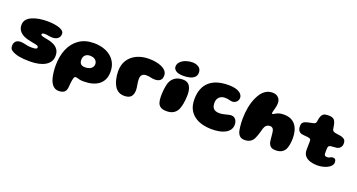

<svg xmlns="http://www.w3.org/2000/svg" viewBox="-49 -1356 4297 2310"><g transform="rotate(20 2100.0 -201.5)"><path d="M273.5 20.5Q231.5 20.5 196.5 17.8Q161.5 15 133.5 9.5Q105.5 4 83 -4.5Q51 -16 30.5 -32.8Q10 -49.5 10 -83Q10 -120 30.8 -141.8Q51.5 -163.5 92 -163.5Q113.5 -163.5 135.2 -158.8Q157 -154 182.5 -149Q208 -144 239.5 -144Q259.5 -144 274.8 -146Q290 -148 298.5 -153.5Q307 -159 307 -168.5Q307 -179 300 -185Q293 -191 272.8 -196.2Q252.5 -201.5 213 -208Q156 -217.5 115.2 -236.5Q74.5 -255.5 52.5 -285.8Q30.5 -316 30.5 -359.5Q30.5 -399.5 54 -427.8Q77.5 -456 117.5 -473.2Q157.5 -490.5 207.8 -498.8Q258 -507 311.5 -507Q348.5 -507 386.2 -502.5Q424 -498 456 -488.2Q488 -478.5 507.5 -462.8Q527 -447 527 -424Q527 -394 513 -375.8Q499 -357.5 477.8 -349.8Q456.5 -342 434.5 -342Q405.5 -342 379 -347.2Q352.5 -352.5 335.5 -352.5Q323.5 -352.5 314.5 -350.8Q305.5 -349 300.8 -344.8Q296 -340.5 296 -333Q296 -322 315.2 -315.8Q334.5 -309.5 381 -301.5Q427 -294 464 -276.2Q501 -258.5 522.8 -227.5Q544.5 -196.5 544.5 -148.5Q544.5 -106 525 -74.5Q505.5 -43 469.5 -21.8Q433.5 -0.5 383.8 10Q334 20.5 273.5 20.5Z M721 236Q695 236 674 225Q653 214 637.5 193.8Q622 173.5 611 145.5Q605.5 130 601.2 112.8Q597 95.5 593.8 77.2Q590.5 59 588.5 39.5Q586.5 20 585.2 0.5Q584 -19 584 -38.5Q584 -158 623 -251Q662 -344 738.8 -397.5Q815.5 -451 928 -451Q992.5 -451 1047.8 -434Q1103 -417 1144.2 -384Q1185.5 -351 1208.2 -303Q1231 -255 1231 -193Q1231 -137.5 1212.2 -96.5Q1193.5 -55.5 1158.2 -28.2Q1123 -1 1074.2 12.2Q1025.5 25.5 965.5 25.5Q935 25.5 915 21.2Q895 17 882.5 12.8Q870 8.5 861.5 8.5Q852 8.5 846 15.2Q840 22 836.5 34.5Q833 45 830.8 59Q828.5 73 826.5 89Q824.5 105 823.2 120.2Q822 135.5 821 148Q816.5 200 790.2 218Q764 236 721 236ZM921 -140Q957 -140 980.8 -150.5Q1004.5 -161 1016 -178.8Q1027.5 -196.5 1027.5 -218Q1027.5 -236 1018 -253.2Q1008.5 -270.5 988 -281.5Q967.5 -292.5 934.5 -292.5Q916 -292.5 900.5 -287.2Q885 -282 873.8 -271.5Q862.5 -261 856.5 -245.8Q850.5 -230.5 850.5 -210Q850.5 -188 857.8 -172.2Q865 -156.5 880.8 -148.2Q896.5 -140 921 -140Z M1483.5 21.5Q1456 21.5 1434.8 14.8Q1413.5 8 1397.5 -4.2Q1381.5 -16.5 1368.5 -33Q1355 -52 1344.8 -75Q1334.5 -98 1327.8 -124.2Q1321 -150.5 1317.5 -178.2Q1314 -206 1314 -233.5Q1314 -317.5 1352.5 -377Q1391 -436.5 1459 -468.2Q1527 -500 1615.5 -500Q1659.5 -500 1702 -492.5Q1744.5 -485 1778.5 -469.5Q1812.5 -454 1833 -429.8Q1853.5 -405.5 1853.5 -372Q1853.5 -339.5 1840.5 -321.2Q1827.5 -303 1806.8 -296Q1786 -289 1764 -289Q1731.5 -289 1706.2 -295.8Q1681 -302.5 1649 -302.5Q1618.5 -302.5 1599.2 -285.2Q1580 -268 1580 -230Q1580 -214.5 1581.5 -199.5Q1583 -184.5 1585.2 -170.5Q1587.5 -156.5 1589.8 -143Q1592 -129.5 1593.5 -117Q1595 -104.5 1595 -93Q1595 -36 1568.5 -7.2Q1542 21.5 1483.5 21.5Z M2025 20.5Q1975.5 20.5 1948.5 3.5Q1921.5 -13.5 1911.2 -46.2Q1901 -79 1901 -125.5Q1901 -141 1901.8 -157.5Q1902.5 -174 1903.8 -190.5Q1905 -207 1907.2 -223Q1909.5 -239 1912.2 -253.8Q1915 -268.5 1918.2 -282Q1921.5 -295.5 1925.5 -306Q1945.5 -354 1984.8 -379.5Q2024 -405 2085.5 -405Q2142.5 -405 2169.8 -364.5Q2197 -324 2197 -255Q2197 -236 2195.8 -215.8Q2194.5 -195.5 2192.2 -175.5Q2190 -155.5 2186.5 -136Q2183 -116.5 2178 -99Q2173 -81.5 2167.2 -66.5Q2161.5 -51.5 2153.5 -40.5Q2133.5 -10.5 2101.5 5Q2069.5 20.5 2025 20.5ZM2070.5 -448Q2003 -448 1973.2 -470Q1943.5 -492 1943.5 -520.5Q1943.5 -558 1970.2 -584.5Q1997 -611 2037.5 -625Q2078 -639 2119.5 -639Q2149.5 -639 2175.5 -629.5Q2201.5 -620 2217.5 -600Q2233.5 -580 2233.5 -547.5Q2233.5 -510.5 2210.8 -488.8Q2188 -467 2151 -457.5Q2114 -448 2070.5 -448Z M2612.5 39Q2548 39 2490.2 24.8Q2432.5 10.5 2387.8 -21.5Q2343 -53.5 2317.2 -104.5Q2291.5 -155.5 2291.5 -229Q2291.5 -304.5 2313.2 -360.8Q2335 -417 2377.2 -455Q2419.5 -493 2480.8 -511.8Q2542 -530.5 2620.5 -530.5Q2684 -530.5 2724.2 -516.8Q2764.5 -503 2784 -480.5Q2803.5 -458 2803.5 -431.5Q2803.5 -411 2793 -394.2Q2782.5 -377.5 2765.8 -368Q2749 -358.5 2731 -358.5Q2715.5 -358.5 2702.2 -362Q2689 -365.5 2672.5 -368.8Q2656 -372 2630.5 -372Q2609 -372 2591.2 -365Q2573.5 -358 2560.2 -344.8Q2547 -331.5 2539.8 -313.2Q2532.5 -295 2532.5 -272.5Q2532.5 -237.5 2543.8 -215.8Q2555 -194 2576.2 -184Q2597.5 -174 2628 -174Q2649.5 -174 2670.5 -177.8Q2691.5 -181.5 2711 -186.5Q2730.5 -191.5 2746 -195.5Q2761.5 -199.5 2771 -199.5Q2802.5 -199.5 2820.5 -185.2Q2838.5 -171 2846 -150Q2853.5 -129 2853.5 -109Q2853.5 -70 2834.5 -42Q2815.5 -14 2782.5 4Q2749.5 22 2705.8 30.5Q2662 39 2612.5 39Z M3026 25Q2989.5 25 2969.2 9.8Q2949 -5.5 2937.5 -32.5Q2933 -43 2929.5 -60.8Q2926 -78.5 2923 -101.8Q2920 -125 2918.5 -151.5Q2917 -178 2917 -206.5Q2917 -243 2920.5 -280.5Q2924 -318 2930.8 -354Q2937.5 -390 2948.2 -424.2Q2959 -458.5 2973.8 -489.5Q2988.5 -520.5 3007 -547Q3034 -584.5 3069.5 -605.2Q3105 -626 3150.5 -626Q3197 -626 3224.8 -599Q3252.5 -572 3252.5 -525.5Q3252.5 -510.5 3249.8 -494.8Q3247 -479 3243.2 -464Q3239.5 -449 3235.8 -435.2Q3232 -421.5 3229.2 -410.8Q3226.5 -400 3226.5 -393.5Q3226.5 -384.5 3233.5 -384.5Q3241.5 -384.5 3251.2 -390.5Q3261 -396.5 3275.5 -404.5Q3290 -412.5 3312.2 -418.5Q3334.5 -424.5 3367.5 -424.5Q3424 -424.5 3462 -405.8Q3500 -387 3522.8 -354.2Q3545.5 -321.5 3555.5 -279.8Q3565.5 -238 3565.5 -192Q3565.5 -171 3563.5 -150Q3561.5 -129 3558 -110Q3554.5 -91 3549.5 -75Q3544.5 -59 3538.5 -47.5Q3521.5 -17 3492 -1.5Q3462.5 14 3418 14Q3381.5 14 3361.5 1Q3341.5 -12 3331 -36Q3327 -46.5 3324.5 -60Q3322 -73.5 3320.2 -89.5Q3318.5 -105.5 3317 -123.2Q3315.5 -141 3313.5 -159.5Q3312 -177.5 3308.8 -192Q3305.5 -206.5 3299.5 -216.5Q3293.5 -226.5 3283.5 -232.2Q3273.5 -238 3258 -238Q3243 -238 3231 -233.2Q3219 -228.5 3210.2 -220Q3201.5 -211.5 3195.2 -200Q3189 -188.5 3185 -174.5Q3179 -152 3173.8 -134Q3168.5 -116 3163.5 -100.8Q3158.5 -85.5 3152.8 -70.8Q3147 -56 3139.5 -39.5Q3123.5 -8.5 3095.2 8.2Q3067 25 3026 25Z M3951.5 13Q3903.5 13 3862 0.5Q3820.5 -12 3795 -39.8Q3769.5 -67.5 3768.5 -113.5Q3768.5 -124.5 3768.5 -136.5Q3768.5 -148.5 3768.8 -161Q3769 -173.5 3769.2 -185.5Q3769.5 -197.5 3769.8 -209.2Q3770 -221 3770 -231.5Q3769.5 -253.5 3757 -260Q3744.5 -266.5 3725 -268.5Q3714.5 -269.5 3703.8 -270.2Q3693 -271 3681.8 -272.5Q3670.5 -274 3658 -275.5Q3629.5 -279 3612.5 -300.2Q3595.5 -321.5 3595.5 -360Q3595.5 -387 3605.5 -401.2Q3615.5 -415.5 3632.2 -422.5Q3649 -429.5 3668 -434Q3688.5 -438 3705.5 -441.8Q3722.5 -445.5 3736 -448.5Q3749.5 -452 3758.8 -458.8Q3768 -465.5 3770.5 -481.5Q3772 -493 3773.8 -503.8Q3775.5 -514.5 3777.8 -524.5Q3780 -534.5 3783 -542.5Q3794 -573.5 3813.2 -586Q3832.5 -598.5 3873.5 -598.5Q3905.5 -598.5 3924.5 -591.8Q3943.5 -585 3954.2 -570Q3965 -555 3971.5 -530Q3974 -519 3975.8 -510.8Q3977.5 -502.5 3978.8 -495Q3980 -487.5 3981.5 -480Q3983 -472.5 3984 -463Q3986.5 -447.5 3997.8 -439Q4009 -430.5 4024 -428Q4036.5 -425.5 4047.2 -423.8Q4058 -422 4068.5 -420.8Q4079 -419.5 4090.5 -417.5Q4117.5 -414 4140.5 -398Q4163.5 -382 4163.5 -344Q4163.5 -310.5 4144.8 -289.8Q4126 -269 4098 -266Q4078 -264 4058.8 -262.5Q4039.5 -261 4026.5 -259.5Q4016 -258 4006 -251.8Q3996 -245.5 3994 -228Q3993.5 -220.5 3993 -212.5Q3992.5 -204.5 3992.2 -196.5Q3992 -188.5 3991.8 -180.5Q3991.5 -172.5 3992 -165.2Q3992.5 -158 3992.5 -150.5Q3993.5 -136 4001.2 -128.2Q4009 -120.5 4032 -120.5Q4045.5 -120.5 4055.8 -125.5Q4066 -130.5 4075.8 -135.5Q4085.5 -140.5 4098.5 -140.5Q4121 -140.5 4130.5 -128.5Q4140 -116.5 4140 -93.5Q4140 -67.5 4122.5 -47.8Q4105 -28 4077.2 -14.5Q4049.5 -1 4016.5 6Q3983.5 13 3951.5 13Z"/></g></svg>

Font: Gluten ExtraBold
Style: Regular
Weight: 800
Designer: Tyler Finck
Foundry: Etcetera Type Company
Version: Version 1.300